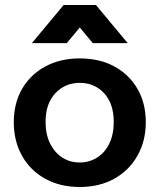

<svg xmlns="http://www.w3.org/2000/svg" viewBox="-20 -746 637 766"><path d="M528.7 -391.1C506.7 -429.2 476.1 -459.1 436.7 -480.6C397.3 -502.2 351.1 -513 298.3 -513C246 -513 200 -502.1 160.4 -480.6C120.7 -459 89.9 -429.1 67.9 -391.1C46 -353 35 -308.8 35 -258.4C35 -208.1 46 -163.4 67.9 -124.4C89.9 -85.3 120.7 -54.9 160.4 -32.9C200 -11 246 0 298.3 0C350.6 0 396.4 -11 435.7 -32.9C475.1 -54.8 505.9 -85.3 528.2 -124.4C550.4 -163.5 561.6 -208.1 561.6 -258.4C561.6 -308.8 550.6 -353 528.7 -391.1ZM416.4 -173.8C404.8 -149.6 388.6 -130.9 368 -117.7C347.3 -104.5 324.1 -97.8 298.3 -97.8C271.8 -97.8 248.4 -104.5 228.1 -117.7C207.8 -130.9 191.6 -149.6 179.7 -173.8C167.8 -198 161.8 -226.6 161.8 -259.5C161.8 -308 174.7 -346 200.5 -373.7C226.3 -401.5 258.9 -415.4 298.3 -415.4C337.7 -415.4 370.1 -401.5 395.6 -373.7C421.1 -346 433.8 -308 433.8 -259.5C433.8 -226.7 428 -198 416.4 -173.8ZM298.3 -636.4 350.1 -574H489.5L362.7 -726H233.9L107.1 -574H246.5Z"/></svg>

Font: Diatome Semibold
Style: Regular
Weight: 600
Designer: 15.100.17
Foundry: 15.100.17
Version: Version 1.005;Fontself Maker 3.5.8